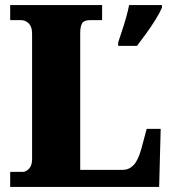

<svg xmlns="http://www.w3.org/2000/svg" viewBox="-20 -734 676 754"><path d="M20 0V-59H70Q82 -59 94 -71.5Q106 -84 106 -109V-602Q106 -629 93 -642Q80 -655 62 -655H20V-714H381V-655H335Q310 -655 302.5 -642.5Q295 -630 295 -604V-67H462Q487 -67 505 -86Q523 -105 536 -153L556 -228H611L605 0ZM444 -567Q450 -586 459 -612.5Q468 -639 475.5 -666Q483 -693 487 -714H616V-704Q607 -683 590.5 -656.5Q574 -630 554.5 -603Q535 -576 518 -554H444Z"/></svg>

Font: Noto Serif Hebrew SemiCondensed Black
Style: Regular
Weight: 900
Width: 4
Designer: Monotype Design Team
Foundry: Monotype Imaging Inc.
Version: Version 2.004; ttfautohint (v1.8.4.7-5d5b)